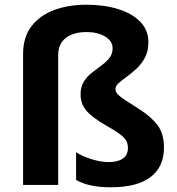

<svg xmlns="http://www.w3.org/2000/svg" viewBox="-20 -785 751 815"><path d="M610 -606Q610 -569 596 -542Q582 -515 561 -495Q540 -475 519 -460Q498 -445 484 -432.5Q470 -420 470 -407Q470 -395 480 -384.5Q490 -374 512.5 -359.5Q535 -345 572 -321Q621 -290 648.5 -254Q676 -218 676 -159Q676 -76 618.5 -33Q561 10 451 10Q403 10 367.5 2.5Q332 -5 303 -21V-139Q326 -123 366.5 -110Q407 -97 441 -97Q480 -97 501.5 -112Q523 -127 523 -157Q523 -175 516 -187.5Q509 -200 489.5 -215Q470 -230 431 -252Q370 -287 346 -316Q322 -345 322 -385Q322 -416 335.5 -438Q349 -460 369.5 -476Q390 -492 410.5 -507Q431 -522 444.5 -539Q458 -556 458 -580Q458 -611 426 -630Q394 -649 347 -649Q312 -649 285 -638.5Q258 -628 242.5 -606.5Q227 -585 227 -551V0H78V-556Q78 -627 113.5 -673.5Q149 -720 210 -742.5Q271 -765 347 -765Q422 -765 481.5 -746.5Q541 -728 575.5 -692.5Q610 -657 610 -606Z"/></svg>

Font: Noto Sans New Tai Lue
Style: Regular
Weight: 400
Designer: Monotype Design Team
Foundry: Monotype Imaging Inc.
Version: Version 2.003